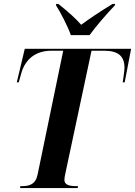

<svg xmlns="http://www.w3.org/2000/svg" viewBox="-20 -964 692 984"><path d="M343 -784H439C474 -832 519 -884 569 -937L570 -944H557C491 -904 434 -865 396 -837C369 -868 333 -901 279 -944H268L267 -937C289 -902 327 -831 343 -784ZM83 0H378L380 -10H373C336 -10 310 -16 310 -42C310 -50 312 -62 316 -80L449 -704H514C586 -704 618 -676 618 -617C618 -602 613 -569 609 -542H619L652 -714H107L66 -542H76L89 -588C109 -661 163 -704 243 -704H304L173 -71C163 -19 131 -10 92 -10H84Z"/></svg>

Font: Noto Serif Display Condensed
Style: Bold Italic
Weight: 700
Width: 3
Italic angle: -12°
Designer: Monotype Design Team
Foundry: Monotype Imaging Inc.
Version: Version 2.009